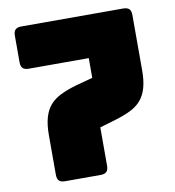

<svg xmlns="http://www.w3.org/2000/svg" viewBox="-81 -792 789 864"><g transform="rotate(-10 313.5 -360.0)"><path d="M539 -720Q558 -720 566.5 -711.5Q575 -703 575 -684V-431Q575 -384 565.5 -351Q556 -318 537 -296Q518 -274 488.5 -259.5Q459 -245 419 -233L345 -211V-36Q345 -17 336.5 -8.5Q328 0 309 0H147Q128 0 119.5 -8.5Q111 -17 111 -36V-217Q111 -264 120.5 -297Q130 -330 149 -352Q168 -374 197.5 -388.5Q227 -403 267 -415L348 -437V-527H74Q55 -527 46.5 -535.5Q38 -544 38 -563V-684Q38 -703 46.5 -711.5Q55 -720 74 -720Z"/></g></svg>

Font: Bungee
Style: Regular
Weight: 400
Designer: David Jonathan Ross
Foundry: David Jonathan Ross
Version: Version 1.000;PS 1.0;hotconv 1.0.72;makeotf.lib2.5.5900